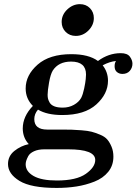

<svg xmlns="http://www.w3.org/2000/svg" viewBox="-20 -714 665 935"><path d="M19 85Q19 45.9 50 21Q81.1 -3.9 120.1 -12.2Q91.3 -43 90.8 -87.9Q90.8 -147 140.1 -198.2Q105 -233.4 105 -283.2Q105 -348.1 163.1 -399.2Q221.2 -450.2 327.1 -450.2Q412.1 -450.2 457 -417Q508.8 -455.1 567.9 -455.1Q600.1 -455.1 612.5 -438Q625 -420.9 625 -403.8Q625 -383.8 612.1 -368.9Q599.1 -354 576.2 -354Q560.1 -354 549.1 -363.5Q538.1 -373 538.1 -391.1Q538.1 -407.2 544.9 -417Q514.2 -414.1 480 -396Q505.9 -362.8 505.9 -320.8Q505.9 -256.8 449 -205.3Q392.1 -153.8 283.2 -153.8Q209 -153.8 165 -180.2Q147 -159.2 147 -133.8Q147 -83 210 -83H275.9Q310.1 -83 327.6 -82.5Q345.2 -82 376.7 -79.6Q408.2 -77.1 426 -72.5Q443.8 -67.9 467 -58.3Q490.2 -48.8 502.2 -34.9Q514.2 -21 523.2 0.5Q532.2 22 532.2 48.8Q532.2 91.8 507.1 122.8Q481.9 153.8 439.9 170.4Q397.9 187 352.5 194.1Q307.1 201.2 255.9 201.2Q130.9 201.2 75 167Q19 132.8 19 85ZM105 85.9Q105 121.1 143.6 143.1Q182.1 165 256.8 165Q352.1 165 397.9 132.6Q443.8 100.1 443.8 64.9Q443.8 13.2 312 13.2H195.8Q166 13.2 145.5 22.7Q125 32.2 117.4 46.6Q109.9 61 107.4 70.1Q105 79.1 105 85.9ZM211.9 -252.9Q211.9 -243.2 213.4 -235.1Q214.8 -227.1 221.4 -215.1Q228 -203.1 243.9 -196.5Q259.8 -189.9 285.2 -189.9Q315.9 -189.9 339.8 -203.4Q363.8 -216.8 375 -236.8Q383.8 -253.9 389.9 -283Q396 -312 397.5 -329.1Q398.9 -346.2 398.9 -351.1Q398.9 -414.1 326.2 -414.1Q265.1 -414.1 236.8 -370.1Q225.6 -351.1 218.8 -311.5Q211.9 -272 211.9 -252.9ZM280.3 -606.9Q280.3 -642.1 307.6 -668Q335 -693.8 369.1 -693.8Q398.9 -693.8 418 -674.3Q437 -654.8 437 -626Q437 -591.8 410.6 -565.4Q384.3 -539.1 349.1 -539.1Q319.3 -539.1 299.8 -558.6Q280.3 -578.1 280.3 -606.9Z"/></svg>

Font: CMU Serif Extra
Style: BoldSlanted
Weight: 700
Italic angle: -9.46001°
Version: Version 0.7.0